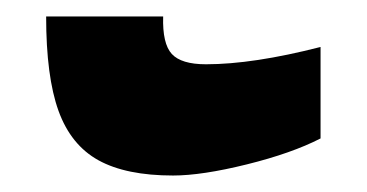

<svg xmlns="http://www.w3.org/2000/svg" viewBox="-20 -395 445 233"><path d="M36 -375H178Q177 -342 188.5 -329.5Q200 -317 230 -317Q287 -317 369 -338V-227Q334 -209 279.5 -195.5Q225 -182 190 -182Q133 -182 99.5 -200.5Q66 -219 51 -260.5Q36 -302 36 -375Z"/></svg>

Font: Noto Sans Armenian Black Cond
Style: Regular
Weight: 900
Width: 3
Designer: Monotype Design team
Foundry: Monotype Imaging Inc.
Version: Version 1.000